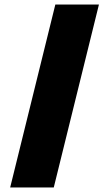

<svg xmlns="http://www.w3.org/2000/svg" viewBox="-20 -830 458 850"><path d="M218 0H25L225 -810H418Z"/></svg>

Font: TypoPRO Sinkin Sans
Style: 800 Black Italic
Weight: 900
Italic angle: -112°
Designer: Keith Bates
Foundry: K-Type
Version: Sinkin Sans (version 1.0)  by Keith Bates   •   © 2014   www